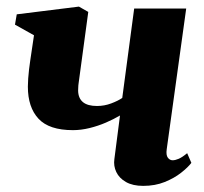

<svg xmlns="http://www.w3.org/2000/svg" viewBox="-20 -566 634 596"><path d="M254 -529 224 -307.5Q223.5 -305 223.2 -300.8Q223 -296.5 222.8 -292.5Q222.5 -288.5 222.5 -284.5Q223 -261 237.5 -249Q252 -237 281 -237Q304 -237 325.2 -245Q346.5 -253 359.5 -262L396.5 -539.5H558L497.5 -102.5Q495 -84.5 501 -76.5Q507 -68.5 516 -68.5Q524 -68.5 535 -73.2Q546 -78 561 -90.5L574 -60.5Q563.5 -46.5 542.2 -29.8Q521 -13 491.2 -1Q461.5 11 424.5 11Q392 11 371 -1Q350 -13 341 -32Q332 -51 335 -72L352.5 -207.5Q333 -196 308.8 -185.5Q284.5 -175 258 -168.5Q231.5 -162 206.5 -162Q132.5 -162 99.5 -197.5Q66.5 -233 66.5 -297Q66.5 -308.5 67.5 -322.2Q68.5 -336 70.2 -350.8Q72 -365.5 74 -379L85.5 -456.5L26.5 -489.5L32 -521.5L225 -545.5Z"/></svg>

Font: Merriweather 72pt Black
Style: Italic
Weight: 900
Italic angle: -7.8°
Version: Version 2.101